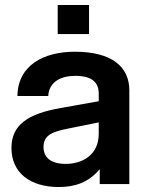

<svg xmlns="http://www.w3.org/2000/svg" viewBox="-20 -740 580 772"><path d="M381 0H500V-377C500 -472 429 -532 281 -532C156 -532 52 -478 50 -354H174C177 -411 225 -435 282 -435C349 -435 377 -410 377 -363V-333L226 -306C91 -283 26 -237 26 -145C26 -44 103 12 216 12C281 12 336 -6 381 -60ZM244 -81C183 -81 155 -108 155 -149C155 -196 190 -210 249 -222L377 -248V-202C377 -116 310 -81 244 -81ZM212 -603H338V-720H212Z"/></svg>

Font: Aspekta 600
Style: Regular
Weight: 600
Designer: Ivo Dolenc
Version: Version 2.100